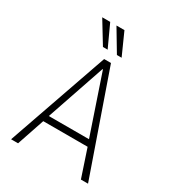

<svg xmlns="http://www.w3.org/2000/svg" viewBox="-215 -1043 1061 1167"><g transform="rotate(30 316.0 -459.5)"><path d="M46 0 292 -705H340L586 0H536L468 -204L494 -193H140L164 -204L95 0ZM314 -647 171 -228 155 -237H479L459 -228L317 -647ZM347 -765 255 -919H311L380 -765ZM249 -765 155 -919H211L282 -765Z"/></g></svg>

Font: Nunito Sans 7pt Condensed ExtraLight
Style: Regular
Weight: 250
Width: 3
Designer: Vernon Adams
Foundry: Vernon Adams
Version: Version 3.101;gftools[0.9.27]